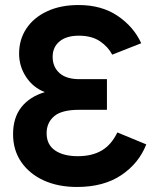

<svg xmlns="http://www.w3.org/2000/svg" viewBox="-20 -732 623 764"><path d="M286.5 12Q211 12 153.8 -14.2Q96.5 -40.5 64.2 -87.8Q32 -135 32 -198Q32 -263.5 64.8 -305.2Q97.5 -347 158.5 -365.5Q111.5 -383.5 83.8 -425.8Q56 -468 56 -518.5Q56 -575 85.2 -618.8Q114.5 -662.5 167.8 -687.2Q221 -712 292.5 -712Q384.5 -712 448.2 -668.8Q512 -625.5 542 -560L426.5 -514.5Q410.5 -545.5 377.8 -567.8Q345 -590 293.5 -590Q244.5 -590 217 -567.2Q189.5 -544.5 189.5 -506Q189.5 -465.5 216.8 -441.2Q244 -417 296 -417H405.5V-295H294Q225 -295 195.2 -269.2Q165.5 -243.5 165.5 -202Q165.5 -156.5 199 -133.5Q232.5 -110.5 289.5 -110.5Q346 -110.5 384.5 -133Q423 -155.5 447 -205L562 -157.5Q533 -82.5 462.8 -35.2Q392.5 12 286.5 12Z"/></svg>

Font: Overpass
Style: Bold
Weight: 700
Designer: Delve Withrington, Dave Bailey, Thomas Jockin
Foundry: Delve Fonts LLC
Version: Version 4.000; ttfautohint (v1.8.3)